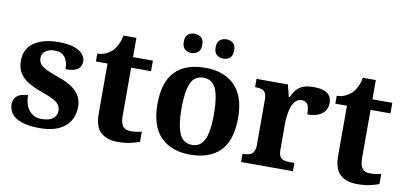

<svg xmlns="http://www.w3.org/2000/svg" viewBox="-71 -979 2575 1217"><g transform="rotate(10 1217.0 -370.0)"><path d="M231 10Q159 10 114.5 -5.5Q70 -21 50 -47.5Q30 -74 30 -107Q30 -140 46 -156Q62 -172 84 -177.5Q106 -183 123 -183Q123 -121 152.5 -85Q182 -49 231 -49Q283 -49 306.5 -69Q330 -89 330 -117Q330 -139 319 -155.5Q308 -172 281 -186.5Q254 -201 207 -217Q153 -236 116 -258.5Q79 -281 59.5 -312.5Q40 -344 40 -389Q40 -469 99 -508.5Q158 -548 255 -548Q318 -548 356.5 -534.5Q395 -521 412.5 -499.5Q430 -478 430 -455Q430 -421 406.5 -403.5Q383 -386 328 -386Q328 -436 306 -463.5Q284 -491 240 -491Q208 -491 183.5 -475.5Q159 -460 159 -429Q159 -408 170.5 -392Q182 -376 212 -361Q242 -346 296 -327Q341 -312 375 -290.5Q409 -269 428.5 -238.5Q448 -208 448 -166Q448 -83 391.5 -36.5Q335 10 231 10Z M731 10Q664 10 624 -25Q584 -60 584 -148V-468H509V-519Q541 -519 566.5 -532Q592 -545 607 -561Q622 -577 634 -601.5Q646 -626 653 -660H736V-536H864V-468H736V-158Q736 -113 751.5 -92Q767 -71 802 -71Q822 -71 839.5 -73.5Q857 -76 873 -80V-15Q857 -8 820.5 1Q784 10 731 10Z M1197.6 10Q1078 10 1009 -59.3Q940 -128.7 940 -270.3Q940 -411 1006.1 -480Q1072.2 -549 1201 -549Q1321 -549 1390 -480Q1459 -411 1459 -270.3Q1459 -128.7 1392.5 -59.3Q1326 10 1197.6 10ZM1200.2 -53Q1239 -53 1261.7 -77.4Q1284.3 -101.7 1294.2 -150.5Q1304 -199.2 1304 -270Q1304 -377 1280.5 -431Q1257 -485 1199 -485Q1141 -485 1118 -431.2Q1095 -377.5 1095 -270Q1095 -164 1118.5 -108.5Q1142 -53 1200.2 -53ZM1301 -626Q1277 -626 1259 -639.8Q1241 -653.6 1241 -687.7Q1241 -723 1259 -736.5Q1277 -750 1301 -750Q1324 -750 1342 -736.7Q1360 -723.4 1360 -688Q1360 -653.7 1342 -639.8Q1324 -626 1301 -626ZM1095 -626Q1072 -626 1054 -639.8Q1036 -653.6 1036 -687.7Q1036 -723 1054 -736.5Q1072 -750 1095 -750Q1118 -750 1136.5 -736.7Q1155 -723.4 1155 -688Q1155 -653.7 1136.5 -639.8Q1118 -626 1095 -626Z M1526 0V-53H1529Q1552 -53 1568.9 -58Q1585.9 -63 1595.9 -78.5Q1606 -94 1606 -125V-415Q1606 -445 1597 -459.5Q1588 -474 1572 -478.5Q1556 -483 1534 -483H1531V-536H1733L1752.5 -458H1757.7Q1771 -488 1788 -508Q1805 -528 1831.5 -538Q1858 -548 1899 -548Q1957.6 -548 1985.8 -526.9Q2014 -505.8 2014 -467Q2014 -421 1980.5 -395.5Q1947 -370 1887 -370Q1887 -398 1882.5 -416Q1878 -434 1867.3 -443.5Q1856.6 -453 1838 -453Q1812 -453 1796 -435Q1780 -417 1772 -390.5Q1764 -364 1761 -337Q1758 -310 1758 -293V-120Q1758 -91 1767 -76.5Q1776 -62 1792 -57.5Q1808 -53 1828 -53H1860V0Z M2272 10Q2205 10 2165 -25Q2125 -60 2125 -148V-468H2050V-519Q2082 -519 2107.5 -532Q2133 -545 2148 -561Q2163 -577 2175 -601.5Q2187 -626 2194 -660H2277V-536H2405V-468H2277V-158Q2277 -113 2292.5 -92Q2308 -71 2343 -71Q2363 -71 2380.5 -73.5Q2398 -76 2414 -80V-15Q2398 -8 2361.5 1Q2325 10 2272 10Z"/></g></svg>

Font: Noto Serif Thai
Style: Regular
Weight: 400
Designer: Monotype Design Team
Foundry: Monotype Imaging Inc.
Version: Version 2.001